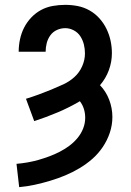

<svg xmlns="http://www.w3.org/2000/svg" viewBox="-20 -763 540 791"><path d="M59 8 48 -88Q71 -90 94 -94Q117 -98 139.5 -104.5Q162 -111 183.5 -119Q205 -127 225.5 -137.5Q246 -148 265 -162Q284 -176 299 -194Q314 -212 322.5 -233.5Q331 -255 331 -278Q331 -297 325.5 -314.5Q320 -332 309 -346Q265 -320 217.5 -300Q170 -280 121 -264L87 -356Q113 -364 139 -373.5Q165 -383 190.5 -393.5Q216 -404 241 -415.5Q266 -427 286.5 -445.5Q307 -464 318.5 -490Q330 -516 330 -543Q330 -562 325.5 -580Q321 -598 311 -613.5Q301 -629 284 -638Q267 -647 249 -647Q231 -647 214.5 -639.5Q198 -632 187.5 -617.5Q177 -603 172.5 -585.5Q168 -568 168 -550Q168 -550 168 -550Q168 -550 168 -550H57Q57 -550 57 -550.5Q57 -551 57 -551Q57 -576 62.5 -601.5Q68 -627 79.5 -649.5Q91 -672 109 -691Q127 -710 149.5 -722Q172 -734 197.5 -738.5Q223 -743 249 -743Q275 -743 300.5 -738Q326 -733 349 -720Q372 -707 389.5 -687.5Q407 -668 418.5 -644.5Q430 -621 435.5 -595.5Q441 -570 441 -544Q441 -508 428.5 -474Q416 -440 392 -412Q417 -386 430 -351.5Q443 -317 443 -281Q443 -248 432.5 -216.5Q422 -185 403.5 -157.5Q385 -130 360.5 -108.5Q336 -87 307.5 -70Q279 -53 249 -40.5Q219 -28 187.5 -18.5Q156 -9 124 -2Q92 5 59 8Z"/></svg>

Font: Iosevka SS08 Regular
Style: Bold
Weight: 700
Monospace: yes
Designer: Belleve Invis
Foundry: Belleve Invis
Version: Version 16.3.4; ttfautohint (v1.8.4)